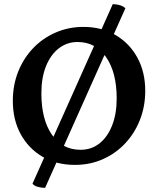

<svg xmlns="http://www.w3.org/2000/svg" viewBox="-20 -785 764 928"><path d="M342 12Q252 12 184.5 -28Q117 -68 79.5 -137.5Q42 -207 42 -297Q42 -374 68 -439Q94 -504 140.5 -552.5Q187 -601 249.5 -628Q312 -655 383 -655Q472 -655 539.5 -615Q607 -575 644.5 -505.5Q682 -436 682 -346Q682 -271 656.5 -206Q631 -141 585 -92Q539 -43 477 -15.5Q415 12 342 12ZM369 -61Q422 -61 461 -92Q500 -123 522 -179Q544 -235 544 -309Q544 -435 493 -508.5Q442 -582 355 -582Q304 -582 264.5 -551.5Q225 -521 202.5 -465.5Q180 -410 180 -334Q180 -208 230.5 -134.5Q281 -61 369 -61ZM198 123Q180 123 162.5 118Q145 113 137 103L525 -765Q542 -765 559 -760Q576 -755 586 -745Z"/></svg>

Font: Petrona
Style: Bold
Weight: 700
Designer: Ringo R. Seeber
Foundry: Ringo R. Seeber
Version: Version 2.001; ttfautohint (v1.8.3)